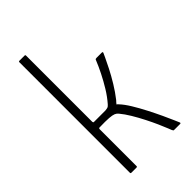

<svg xmlns="http://www.w3.org/2000/svg" viewBox="-216 -781 856 856"><g transform="rotate(-45 212.5 -353.0)"><path d="M77 -4V-702Q77 -706 81 -706H115Q119 -706 119 -702V-284Q119 -282 120 -280Q121 -278 124 -278Q143 -278 160.5 -278Q178 -278 196 -278Q206 -279 211 -280.5Q216 -282 223 -290Q245 -315 264 -346Q283 -377 298.5 -408Q314 -439 324 -464Q326 -470 328 -471Q330 -472 334 -472H367Q370 -472 371.5 -470.5Q373 -469 371 -465Q371 -465 362.5 -446.5Q354 -428 339 -398.5Q324 -369 304.5 -337Q285 -305 263 -277Q259 -273 256 -269.5Q253 -266 250 -262Q252 -261 254.5 -259Q257 -257 258 -255Q275 -237 293 -207.5Q311 -178 328.5 -144Q346 -110 360 -80Q374 -50 382.5 -30Q391 -10 392 -8Q396 0 389 0Q386 0 381 0Q376 0 371 0Q366 0 361 0Q356 0 353 0Q349 0 348 -0.5Q347 -1 344 -7Q344 -7 337.5 -23.5Q331 -40 319.5 -66Q308 -92 293 -121.5Q278 -151 261.5 -178.5Q245 -206 229 -225Q223 -233 213.5 -237Q204 -241 184 -242.5Q164 -244 124 -243Q119 -243 119 -236V-4Q119 0 115 0H81Q77 0 77 -4Z"/></g></svg>

Font: Glory ExtraLight
Style: Regular
Weight: 250
Version: Version 1.011